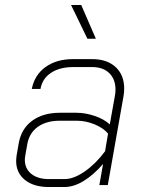

<svg xmlns="http://www.w3.org/2000/svg" viewBox="-20 -745 580 773"><path d="M45 -97Q45 -104 47 -120L55 -166Q65 -226 109 -258.5Q153 -291 221 -291H288Q324 -291 362 -278Q400 -265 422 -244L442 -356Q445 -371 445 -384Q445 -426 420 -450.5Q395 -475 351 -475H275Q220 -475 185 -451.5Q150 -428 143 -387H108Q119 -443 163 -475Q207 -507 275 -507H351Q411 -507 445.5 -475Q480 -443 480 -388Q480 -373 477 -356L414 0H380L395 -85Q357 -41 317 -16.5Q277 8 239 8H177Q116 8 80.5 -20.5Q45 -49 45 -97ZM240 -24Q277 -24 321.5 -55Q366 -86 403 -136L415 -207Q396 -230 360.5 -244.5Q325 -259 288 -259H221Q167 -259 132.5 -234.5Q98 -210 90 -165L82 -120Q80 -108 80 -102Q80 -66 106 -45Q132 -24 177 -24ZM266 -725H307L366 -589H332Z"/></svg>

Font: Bai Jamjuree ExtraLight
Style: Italic
Weight: 275
Italic angle: -10°
Version: Version 1.000; ttfautohint (v1.6)